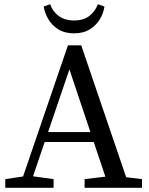

<svg xmlns="http://www.w3.org/2000/svg" viewBox="-20 -890 704 910"><path d="M5 0V-41L105 -56H125L234 -41V0ZM71 0 302 -675H365L595 0H497L299 -591H319L314 -576L118 0ZM177 -217V-264H463V-217ZM381 0V-41L507 -56H529L653 -41V0ZM187 -859 218 -870Q229 -836 258 -814.5Q287 -793 331 -793Q376 -793 403.5 -814.5Q431 -836 444 -870L475 -859Q471 -829 454 -800Q437 -771 406.5 -751.5Q376 -732 331 -732Q286 -732 255.5 -751.5Q225 -771 208.5 -800Q192 -829 187 -859Z"/></svg>

Font: Source Serif 4 Variable
Style: Regular
Weight: 400
Designer: Frank Grießhammer
Foundry: Adobe
Version: Version 4.005;hotconv 1.1.0;makeotfexe 2.6.0